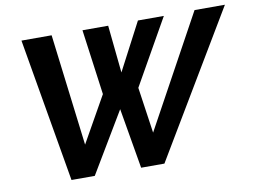

<svg xmlns="http://www.w3.org/2000/svg" viewBox="-77 -822 1240 934"><g transform="rotate(-10 543.5 -355.0)"><path d="M82 -710H231L299 -158L427 -385L383 -708H510L534 -473L657 -708H785L602 -385L635 -158L937 -710H1087L663 0H548L497 -298L319 0H204Z"/></g></svg>

Font: Raleway Thin
Style: Bold Italic
Weight: 700
Italic angle: -12°
Version: Version 4.026